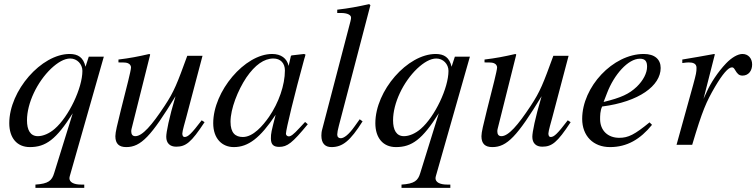

<svg xmlns="http://www.w3.org/2000/svg" viewBox="-20 -703 3671 932"><path d="M380 -359C380 -276 314 -137 246 -78C220 -55 189 -42 164 -42C127 -42 111 -72 111 -119C111 -202 160 -305 228 -370C260 -400 292 -419 321 -419C354 -419 380 -392 380 -359ZM484 -428H411L395 -379C385 -424 359 -441 318 -441C181 -441 25 -263 25 -105C25 -34 62 11 125 11C202 11 253 -26 333 -153L243 137C232 174 215 189 152 193V209H389V193H374C337 193 317 181 317 162C317 159 318 155 319 151Z M959 -119C908 -52 892 -38 876 -38C869 -38 865 -44 865 -55C865 -67 879 -114 884 -133L963 -432H889C840 -298 826 -260 779 -189C717 -95 671 -42 637 -42C622 -42 617 -52 617 -67C617 -71 619 -80 620 -83L709 -438L705 -441C648 -428 612 -421 555 -414V-400C593 -400 596 -399 605 -394C611 -391 616 -383 616 -376C616 -368 610 -342 602 -309L567 -170C549 -97 540 -61 540 -42C540 -5 558 11 593 11C664 11 714 -42 832 -236C800 -128 787 -61 787 -39C787 -8 805 9 835 9C882 9 908 -11 973 -110Z M1363 -361C1363 -290 1333 -204 1286 -136C1256 -93 1209 -38 1159 -38C1123 -38 1099 -57 1099 -112C1099 -175 1134 -264 1176 -327C1218 -388 1262 -419 1307 -419C1342 -419 1363 -396 1363 -361ZM1461 -111 1434 -82C1404 -49 1391 -41 1382 -41C1374 -41 1368 -47 1368 -54C1368 -74 1410 -246 1457 -417C1460 -427 1461 -429 1463 -438L1456 -441L1395 -434L1392 -431L1381 -383C1373 -420 1344 -441 1301 -441C1168 -441 1015 -260 1015 -105C1015 -29 1059 11 1115 11C1185 11 1243 -33 1318 -146C1297 -64 1295 -56 1295 -31C1295 -2 1307 10 1335 10C1375 10 1399 -9 1474 -100Z M1778 -678 1772 -683C1713 -670 1676 -663 1617 -656V-640H1635C1667 -640 1684 -630 1684 -618C1684 -615 1684 -609 1681 -599L1544 -75C1541 -65 1540 -53 1540 -45C1540 -8 1557 11 1589 11C1643 11 1680 -19 1740 -114L1726 -124L1701 -89C1672 -48 1649 -32 1634 -32C1624 -32 1617 -38 1617 -50C1617 -58 1620 -75 1625 -93Z M2157 -359C2157 -276 2091 -137 2023 -78C1997 -55 1966 -42 1941 -42C1904 -42 1888 -72 1888 -119C1888 -202 1937 -305 2005 -370C2037 -400 2069 -419 2098 -419C2131 -419 2157 -392 2157 -359ZM2261 -428H2188L2172 -379C2162 -424 2136 -441 2095 -441C1958 -441 1802 -263 1802 -105C1802 -34 1839 11 1902 11C1979 11 2030 -26 2110 -153L2020 137C2009 174 1992 189 1929 193V209H2166V193H2151C2114 193 2094 181 2094 162C2094 159 2095 155 2096 151Z M2736 -119C2685 -52 2669 -38 2653 -38C2646 -38 2642 -44 2642 -55C2642 -67 2656 -114 2661 -133L2740 -432H2666C2617 -298 2603 -260 2556 -189C2494 -95 2448 -42 2414 -42C2399 -42 2394 -52 2394 -67C2394 -71 2396 -80 2397 -83L2486 -438L2482 -441C2425 -428 2389 -421 2332 -414V-400C2370 -400 2373 -399 2382 -394C2388 -391 2393 -383 2393 -376C2393 -368 2387 -342 2379 -309L2344 -170C2326 -97 2317 -61 2317 -42C2317 -5 2335 11 2370 11C2441 11 2491 -42 2609 -236C2577 -128 2564 -61 2564 -39C2564 -8 2582 9 2612 9C2659 9 2685 -11 2750 -110Z M2927 -252C2961 -341 3029 -418 3086 -418C3114 -418 3121 -403 3121 -379C3121 -348 3102 -312 3071 -282C3034 -247 2996 -229 2910 -208ZM3133 -109C3061 -50 3030 -34 2986 -34C2930 -34 2893 -70 2893 -125C2893 -140 2893 -166 2903 -186C3082 -209 3187 -287 3187 -373C3187 -415 3158 -441 3105 -441C2955 -441 2806 -281 2806 -126C2806 -43 2860 11 2941 11C3024 11 3088 -27 3145 -97Z M3395 -223 3450 -439 3447 -441C3375 -428 3364 -426 3292 -414V-397C3307 -399 3315 -400 3323 -400C3343 -400 3361 -395 3361 -374C3361 -353 3359 -344 3345 -292L3264 0H3340C3390 -168 3408 -208 3451 -282C3487 -343 3515 -376 3533 -376C3540 -376 3543 -372 3549 -362C3558 -347 3566 -336 3584 -336C3614 -336 3631 -360 3631 -390C3631 -420 3612 -441 3584 -441C3561 -441 3531 -423 3505 -396C3464 -353 3430 -300 3411 -258Z"/></svg>

Font: XITS
Style: Italic
Weight: 400
Italic angle: -16.33°
Designer: MicroPress Inc., with final additions and corrections provided by Coen Hoffman, Elsevier (retired)
Version: Version 1.302